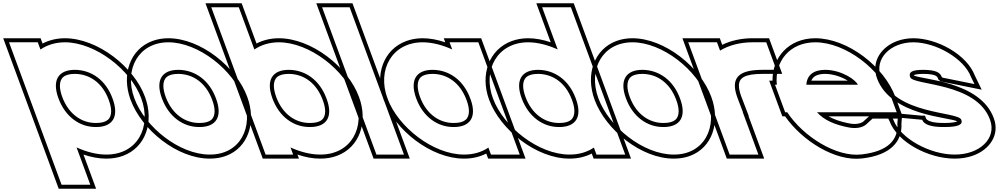

<svg xmlns="http://www.w3.org/2000/svg" viewBox="-270 -889 6178 1185"><path d="M-20.4 -583.4C20.3 -611.2 71.4 -627.7 129.9 -628C319.7 -628 538.2 -457 601.8 -282C667 -105 577.9 66 385.5 65C326.7 65 263.6 48.7 202.5 20.9L256 166L287.3 251H109.8L78.5 166L-86.7 -282L-183 -543L-214.3 -628H-36.8ZM90.8 -282C132.4 -169 221.9 -104 322.8 -105C425.1 -105 467.4 -168 424.3 -282C383 -394 295.3 -457 192.6 -458C90.2 -458 49.5 -394 90.8 -282ZM-7.4 -620.3 -19.4 -653H-250.2L92.4 276H323.2L245.3 64.9C292.6 81 339.6 90 385.4 90C423.1 90.2 458 84.2 488.9 72.8C629.8 21 681.9 -136.8 625.2 -290.6C558.1 -475.4 332.7 -653 129.8 -653C78.6 -652.7 32.3 -640.9 -7.4 -620.3ZM114.2 -290.6C104.3 -317.5 99.9 -340.4 99.8 -358.8C99.6 -407.1 125.4 -433 192.5 -433C283.9 -432.1 362.5 -377.1 400.8 -273.2C411.4 -245.3 416 -221.9 416.1 -203.2C416.2 -155.4 390.2 -130 322.7 -130C233.4 -129.1 152.9 -185.7 114.2 -290.6Z M559.3 -282C494 -459 583 -627 768.4 -628C955.2 -628 1169.2 -457 1232.8 -282C1298 -105 1213.1 66 1024 65C837.2 65 624.5 -105 559.3 -282ZM729.3 -282C770.9 -169 860.4 -104 961.3 -105C1063.6 -105 1105.8 -168 1062.8 -282C1021.5 -394 933.8 -457 831.1 -458C728.8 -458 688 -394 729.3 -282ZM535.8 -273.3C604.5 -87 823.9 90 1023.9 90C1060.4 90.2 1094.1 84.4 1124 73.4C1263.7 21.9 1313 -136.7 1256.2 -290.6C1189.3 -475.1 968.5 -653 768.3 -653C732.9 -652.8 700.4 -647 671.1 -636.3C532 -585.2 478.6 -428.4 535.8 -273.3ZM752.7 -290.7C742.8 -317.5 738.4 -340.4 738.3 -358.8C738.1 -407.1 763.9 -433 831 -433C922.4 -432.1 1001 -377.1 1039.3 -273.3C1049.9 -245.3 1054.4 -222 1054.5 -203.2C1054.6 -155.4 1028.7 -130 961.2 -130C871.9 -129.1 791.4 -185.7 752.7 -290.7Z M1523 21.1 1539.2 65H1369.2L1337.9 -20L1241.6 -281L1065.3 -759L1034 -844H1204L1235.3 -759L1300 -583.6C1340.8 -611.3 1391.9 -627.7 1450.4 -628C1640.2 -628 1858.7 -457 1922.6 -281C1987.9 -104 1897.2 66 1706 65C1647.2 65 1584.1 48.8 1523 21.1ZM1411.6 -281C1453.3 -168 1542.4 -104 1643.3 -105C1745.6 -105 1788.3 -167 1745.1 -281C1703.5 -394 1615.8 -457 1513.1 -458C1410.7 -458 1369.6 -395 1411.6 -281ZM1565.9 65C1613.2 81 1660.1 90 1705.9 90C1743.5 90.2 1778.3 84.2 1809.2 72.8C1949.5 21.2 2002.8 -135.7 1946.1 -289.6C1878.6 -475.4 1653.2 -653 1450.3 -653C1399.1 -652.7 1352.8 -641 1313.1 -620.5L1221.4 -869H998.1L1351.8 90H1575.1ZM1435.1 -289.6C1424.9 -317.2 1420.4 -340.6 1420.3 -359.2C1420.1 -407.7 1445.8 -433 1513 -433C1604.4 -432.1 1683 -377.2 1721.7 -272.2C1732.3 -244.3 1736.8 -221 1736.9 -202.4C1736.9 -155.1 1711 -130 1643.2 -130C1553.8 -129.1 1473.7 -184.8 1435.1 -289.6Z M1749.3 -759 1718 -844H1888L1919.3 -759L2191.9 -20L2223.2 65H2053.2L2021.9 -20ZM1682.1 -869 2035.8 90H2259.1L1905.4 -869Z M2121.6 -281C2056 -459 2149.7 -627 2337.9 -628C2396.6 -628 2459.8 -611.6 2520.9 -583.8L2504.7 -628H2682.2L2713.5 -543L2808.8 -284.5L2810.1 -281L2906.4 -20L2937.7 65H2760.2L2744.3 21.9C2703.8 49.3 2652.7 65.3 2593.5 65C2403.7 65 2186.5 -105 2121.6 -281ZM2299.1 -281C2340.4 -169 2429.9 -104 2530.8 -105C2631.4 -105 2674 -165.8 2634.8 -275.2L2632.6 -281C2591 -394 2503.3 -457 2400.6 -458C2298.2 -458 2257.5 -394 2299.1 -281ZM2098.2 -272.3C2166.7 -86.6 2390.8 90 2593.4 90C2644.9 90.3 2691.6 78.8 2731.2 58.7L2742.8 90H2973.6L2699.6 -653H2468.8L2478.1 -627.8C2430.6 -644 2383.9 -653 2337.8 -653C2301.3 -652.8 2267.9 -646.8 2237.7 -635.8C2097.3 -584.4 2040.7 -428.2 2098.2 -272.3ZM2322.6 -289.7C2312.5 -317 2308 -340.3 2308 -359C2307.8 -407.3 2333.6 -433 2400.5 -433C2491.9 -432.1 2570.5 -377.1 2609.2 -272.3L2611.3 -266.6C2620.2 -241.7 2624.2 -220 2624.2 -202.9C2624.2 -155.4 2598.2 -130 2530.7 -130C2441.4 -129.1 2360.9 -185.8 2322.6 -289.7Z M2772.3 -282C2707 -459 2800.7 -627 2988.9 -628C3047.6 -628 3110.8 -611.6 3171.9 -583.9L3107.3 -759L3076 -844H3253.5L3284.8 -759L3459.5 -285.5L3460.8 -282L3557.4 -20L3588.7 65H3411.2L3395.3 21.9C3354.8 49.3 3303.7 65.3 3244.5 65C3054.7 65 2837.5 -105 2772.3 -282ZM2949.8 -282C2991.4 -169 3080.9 -104 3181.8 -105C3282.4 -105 3325 -165.8 3285.4 -276.1L3283.3 -282C3242 -394 3154.3 -457 3051.6 -458C2949.2 -458 2908.5 -394 2949.8 -282ZM2748.8 -273.3C2817.6 -86.7 3041.7 90 3244.4 90C3295.9 90.3 3342.6 78.8 3382.2 58.7L3393.8 90H3624.6L3270.9 -869H3040.1L3129.1 -627.8C3081.6 -644 3034.9 -653 2988.8 -653C2952.3 -652.8 2918.8 -646.8 2888.6 -635.7C2748.3 -584.3 2691.6 -428.4 2748.8 -273.3ZM2973.2 -290.7C2963.3 -317.5 2958.9 -340.4 2958.8 -358.8C2958.6 -407.1 2984.4 -433 3051.5 -433C3142.9 -432.1 3221.6 -377.1 3259.8 -273.4L3261.9 -267.6C3270.9 -242.6 3275 -220.8 3275 -203.5C3275.3 -155.4 3249.3 -130 3181.7 -130C3092.4 -129.1 3011.9 -185.7 2973.2 -290.7Z M3423.3 -282C3358 -459 3447 -627 3632.4 -628C3819.2 -628 4033.2 -457 4096.8 -282C4162 -105 4077.1 66 3888 65C3701.2 65 3488.5 -105 3423.3 -282ZM3593.3 -282C3634.9 -169 3724.4 -104 3825.3 -105C3927.6 -105 3969.8 -168 3926.8 -282C3885.5 -394 3797.8 -457 3695.1 -458C3592.8 -458 3552 -394 3593.3 -282ZM3399.8 -273.3C3468.5 -87 3687.9 90 3887.9 90C3924.4 90.2 3958.1 84.4 3988 73.4C4127.7 21.9 4177 -136.7 4120.2 -290.6C4053.3 -475.1 3832.5 -653 3632.3 -653C3596.9 -652.8 3564.4 -647 3535.1 -636.3C3396 -585.2 3342.6 -428.4 3399.8 -273.3ZM3616.7 -290.7C3606.8 -317.5 3602.4 -340.4 3602.3 -358.8C3602.1 -407.1 3627.9 -433 3695 -433C3786.4 -432.1 3865 -377.1 3903.3 -273.3C3913.9 -245.3 3918.4 -222 3918.5 -203.2C3918.6 -155.4 3892.7 -130 3825.2 -130C3735.9 -129.1 3655.4 -185.7 3616.7 -290.7Z M4174.1 -576.6C4228 -609.8 4299 -628 4374.2 -628H4459.2L4521.8 -458H4436.8C4290.4 -458 4236.5 -410.5 4280.2 -288.9L4282.4 -283L4315.2 -197H4314.1L4379.4 -20L4410.7 65H4233.2L4201.9 -20L4105.6 -281C4105.2 -282.2 4104.7 -283.4 4104.3 -284.6L4009 -543L3977.7 -628H4155.2ZM4187.5 -612.5 4172.6 -653H3941.8L4080.8 -276C4081.3 -274.8 4081.7 -273.5 4082.2 -272.4L4215.8 90H4446.6L4350 -172H4351.6L4305.8 -291.8L4303.7 -297.5C4294.6 -322.7 4290.5 -343.7 4290.5 -359.7C4290.3 -407 4323.5 -433 4436.8 -433H4557.7L4476.6 -653H4374.2C4306.4 -653 4240.6 -638.5 4187.5 -612.5Z M4706.8 -366H5024.3C5014 -394 4926.3 -457 4823.6 -458C4751.5 -458 4710.1 -425.5 4706.8 -366ZM4588.7 -196H4576L4544.6 -281L4513.3 -366H4524.5C4509.4 -509.5 4603 -627.2 4760.9 -628C4950.7 -628 5167.8 -458 5233.1 -281L5264.5 -196H5179.5H4772.5C4819 -144.9 4884 -119.9 4959.9 -104H4961C5007.7 -93 5051.1 -100 5074.7 -120L5115.2 -157H5270.9L5268.5 -128C5275.1 -29 5214.9 45 5048.3 64C4891.9 83.4 4686.5 -47.4 4588.7 -196ZM4737.2 -391C4747.5 -416.4 4772.4 -433 4823.5 -433C4877.5 -432.5 4929.6 -411.7 4962.4 -391ZM5296.3 -182 5256.6 -289.6C5187.7 -476.3 4963.8 -653 4760.8 -653C4598.3 -652.1 4495.8 -535.2 4497.9 -391H4477.4L4558.5 -171H4575.5C4680.7 -20.6 4884.8 109.4 5051.3 88.8C5224 69.1 5299.9 -13.8 5293.6 -127.8L5297 -171H5300.3L5297.6 -178.3L5297.9 -182ZM5093.4 -171 5058.3 -138.8C5043.3 -126.4 5008.2 -118.6 4966.8 -128.3L4964 -129H4962.5C4916.1 -138.9 4875.8 -152.3 4843.5 -171Z M5723.4 -413 5744.3 -370 5546.4 -410 5542.9 -413C5531.9 -443 5504.9 -457 5428.6 -458C5353.8 -458 5336.8 -442 5347.8 -412C5366.6 -361 5756.9 -382 5840.4 -150C5883.2 -34 5774.8 66 5621.5 65C5470.8 65 5286.8 -33 5243.6 -150L5235.4 -167L5419.1 -150H5421.4C5431.4 -123 5469.4 -104 5558.8 -105C5649.6 -105 5673.3 -122 5663.3 -149L5662.9 -150C5643.8 -202 5254.9 -179 5166.6 -413C5124.2 -528 5227.1 -627 5365.9 -628C5507.4 -628 5681.4 -527 5723.4 -413ZM5746.5 -422.8C5698 -550.8 5515.9 -653 5365.8 -653C5330.4 -652.7 5297.2 -646.7 5267.1 -635.7C5169.6 -600 5104.8 -508.4 5143.2 -404.3C5230.5 -173.1 5587.7 -167.3 5638.7 -139.8C5629.5 -135.1 5604 -130 5558.6 -130C5469.2 -129 5448.2 -149.8 5444.9 -158.7L5438.9 -175H5420.3L5193.5 -196L5220.6 -140.2C5270.6 -8.3 5463.7 90 5621.4 90C5663.3 90.3 5702.7 83.5 5737.3 70.8C5837.2 34.2 5901.7 -56.2 5863.9 -158.6C5780.5 -390.3 5411.6 -397.7 5370.4 -423.3C5370.1 -424.5 5370 -425.1 5369.9 -425.4C5375.5 -428.5 5394.5 -433 5428.4 -433C5503.8 -432 5514 -419.2 5519.5 -404.3L5521.7 -398.4L5534.8 -386.8L5788.8 -335.5Z"/></svg>

Font: Nordica Plus
Style: NordicaClassicBkExtOpOblOl
Weight: 900
Version: Version 1.01